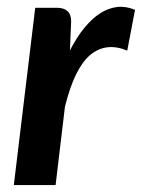

<svg xmlns="http://www.w3.org/2000/svg" viewBox="-20 -536 411 556"><path d="M20 0H141L168 -226.5C186.3 -301.2 210.8 -351.2 241.2 -376.8C271.8 -402.2 307.5 -406.5 348.5 -389.5L371 -507.5C353.7 -514.8 336.6 -517.6 319.8 -515.8C302.9 -513.9 286.5 -507.9 270.5 -497.8C254.5 -487.6 239.1 -473.4 224.2 -455.2C209.4 -437.1 195.5 -415.3 182.5 -390L186 -473.5C186 -487.5 182.4 -497.7 175.2 -504C168.1 -510.3 158 -513.5 145 -513.5H82Z"/></svg>

Font: Lato
Style: Bold Italic
Weight: 700
Italic angle: -7°
Designer: Lukasz Dziedzic
Foundry: tyPoland Lukasz Dziedzic
Version: Version 2.007; 2014-02-27